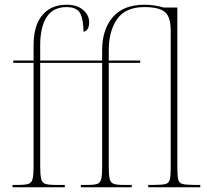

<svg xmlns="http://www.w3.org/2000/svg" viewBox="-20 -792 874 812"><path d="M33 0V-10H59Q87 -10 100.5 -14.5Q114 -19 118 -36Q122 -53 122 -90V-526H36V-536H122V-600Q122 -684 159 -728Q196 -772 262 -772Q306 -772 331.5 -750Q357 -728 357 -698Q357 -678 349.5 -668Q342 -658 333 -658Q333 -708 319.5 -735Q306 -762 261 -762Q205 -762 177.5 -720Q150 -678 150 -600V-536H412V-580Q412 -667 457 -719.5Q502 -772 591 -772Q615 -772 636 -768.5Q657 -765 672 -760H730V-84Q730 -49 733.5 -33.5Q737 -18 752 -14Q767 -10 800 -10H827V0H607V-10H633Q666 -10 680.5 -14Q695 -18 698.5 -33.5Q702 -49 702 -84V-662Q702 -722 676.5 -742Q651 -762 591 -762Q511 -762 475.5 -711.5Q440 -661 440 -580V-536H573V-526H440V-87Q440 -53 443.5 -36.5Q447 -20 460 -15Q473 -10 499 -10H537V0H322V-10H355Q381 -10 393 -15Q405 -20 408.5 -36.5Q412 -53 412 -87V-526H150V-90Q150 -53 154 -36Q158 -19 171.5 -14.5Q185 -10 213 -10H254V0Z"/></svg>

Font: Noto Serif Display SemiCondensed Thin
Style: Regular
Weight: 100
Width: 4
Designer: Monotype Design Team
Foundry: Monotype Imaging Inc.
Version: Version 2.009